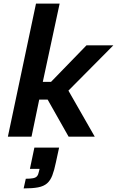

<svg xmlns="http://www.w3.org/2000/svg" viewBox="-20 -763 653 1072"><path d="M24 0 181 -743H313L219 -306H265L463 -510H613L362 -257L509 0H363L246 -207H199L156 0ZM112 289 124 235Q150 235 165 232Q180 229 187 220.5Q194 212 197 196L201 180H147L172 61H310L292 144Q283 188 272 216.5Q261 245 242.5 261Q224 277 193 283Q162 289 112 289Z"/></svg>

Font: Saira Thin SemiBold
Style: Italic
Weight: 600
Italic angle: -12°
Version: Version 1.101